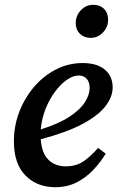

<svg xmlns="http://www.w3.org/2000/svg" viewBox="-20 -767 501 801"><path d="M308 -452Q285 -452 259 -434Q233 -416 209.5 -384.5Q186 -353 170 -312.5Q154 -272 150 -227Q226 -251 270.5 -280.5Q315 -310 334.5 -341Q354 -372 354 -400Q354 -425 341.5 -438.5Q329 -452 308 -452ZM211 14Q134 14 86 -35Q38 -84 38 -177Q38 -242 60.5 -300.5Q83 -359 122.5 -405Q162 -451 214 -477.5Q266 -504 325 -504Q385 -504 417.5 -476.5Q450 -449 450 -402Q450 -363 420 -324Q390 -285 324.5 -250Q259 -215 150 -186Q154 -128 182 -100.5Q210 -73 254 -73Q300 -73 332 -96.5Q364 -120 389 -150L421 -126Q400 -91 369.5 -58.5Q339 -26 299.5 -6Q260 14 211 14ZM358 -609Q331 -609 313.5 -626Q296 -643 296 -671Q296 -702 317.5 -724.5Q339 -747 369 -747Q397 -747 414 -730Q431 -713 431 -685Q431 -654 409.5 -631.5Q388 -609 358 -609Z"/></svg>

Font: Source Serif 4 SmText Semibold
Style: Italic
Weight: 600
Italic angle: -12°
Designer: Frank Grießhammer
Foundry: Adobe
Version: Version 4.005;hotconv 1.1.0;makeotfexe 2.6.0